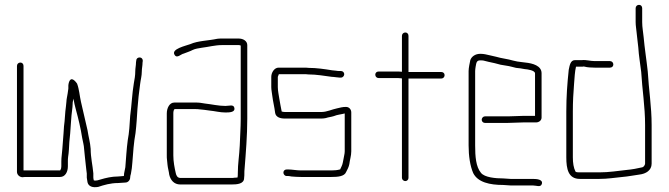

<svg xmlns="http://www.w3.org/2000/svg" viewBox="-20 -742 2758 792"><path d="M467 -14C441 -14 416 -8 396 -2C389 0 376 5 367 2C366 -2 365 -6 365 -10V-27C362 -61 354 -92 354 -128C352 -155 345 -178 341 -205C332 -242 323 -285 314 -322C308 -348 307 -373 298 -397C293 -404 286 -413 278 -415C267 -418 261 -397 262 -383C262 -378 262 -373 261 -370L259 -356C258 -348 254 -332 254 -323L252 -303C248 -277 248 -248 244 -221L242 -191C241 -171 238 -146 237 -126C236 -108 233 -94 233 -77V-56C233 -50 232 -45 229 -41C229 -40 229 -40 228 -39H77V-470C77 -478 72 -484 64 -484C56 -484 50 -478 50 -470V-33C50 -21 61 -11 73 -11C79 -12 85 -12 91 -12H228C249 -12 260 -33 260 -56V-77C260 -82 260 -88 261 -95C264 -112 265 -137 266 -156C272 -204 272 -254 279 -301L280 -320C281 -324 282 -329 283 -335C286 -318 288 -308 293 -290C303 -253 313 -213 319 -173C322 -156 326 -145 327 -127C329 -103 332 -81 334 -60L336 -42C337 -37 337 -32 338 -26V-9C339 -3 340 3 341 10C345 27 362 33 385 29C409 21 436 13 467 13C476 13 488 11 497 11C508 11 517 1 517 -10C517 -14 518 -19 520 -25C523 -41 525 -55 526 -72C529 -113 532 -155 539 -193C543 -226 545 -261 547 -293C549 -323 554 -367 558 -395C560 -413 565 -428 565 -448C565 -460 568 -471 568 -484L569 -491C569 -499 564 -505 556 -505C548 -505 542 -500 542 -492L541 -485C541 -472 538 -461 538 -448C538 -430 535 -415 532 -398C525 -357 523 -307 517 -264C515 -231 513 -194 507 -164C502 -127 500 -89 497 -52L492 -27L491 -16C484 -16 474 -14 467 -14Z M668 -274V-101C668 -94 668 -88 669 -82L671 -62C672 -50 677 -33 678 -22C683 0 697 19 724 19H934C958 19 987 17 987 -8C988 -15 988 -22 988 -27C988 -32 988 -39 989 -47C994 -110 1000 -183 1000 -252V-556C1000 -573 983 -583 965 -583H895C888 -583 882 -583 876 -582C839 -574 796 -574 765 -560C746 -553 685 -540 700 -516C710 -499 726 -519 738 -521C750 -526 764 -530 775 -536C785 -541 800 -543 812 -545C838 -548 867 -556 895 -556H965C968 -556 971 -555 973 -554V-252C973 -217 970 -176 969 -142C967 -99 961 -68 961 -27C961 -22 961 -17 960 -10C955 -9 951 -9 948 -9C944 -8 939 -8 934 -8H724C712 -8 707 -18 705 -28C700 -50 695 -75 695 -101V-274C695 -281 696 -288 700 -292H785C791 -292 797 -292 802 -291L822 -289C829 -288 836 -287 844 -286C866 -284 887 -278 910 -278C927 -278 950 -279 947 -296C944 -313 926 -305 910 -305C881 -305 853 -312 825 -315L806 -318C799 -319 792 -319 785 -319H699C679 -319 668 -296 668 -274Z M1387 -449H1380C1371 -449 1358 -452 1350 -452C1319 -457 1286 -462 1253 -462C1246 -463 1240 -463 1233 -463H1129C1112 -463 1099 -443 1099 -425V-383C1099 -371 1102 -358 1103 -348C1106 -323 1112 -301 1115 -276C1118 -259 1135 -253 1155 -253H1306C1313 -253 1319 -254 1324 -255C1336 -259 1344 -259 1357 -263C1371 -269 1387 -270 1402 -274V-118C1402 -112 1401 -107 1400 -102C1397 -90 1397 -82 1394 -71C1392 -60 1387 -52 1383 -43H1382C1371 -40 1360 -39 1347 -39H1221C1204 -39 1184 -43 1169 -43H1163C1155 -43 1149 -38 1149 -30C1149 -23 1155 -16 1162 -16H1168C1172 -16 1177 -15 1182 -14C1193 -13 1209 -12 1221 -12H1347C1373 -12 1401 -14 1408 -33C1413 -42 1419 -54 1421 -65C1423 -83 1429 -99 1429 -118V-278C1429 -291 1420 -301 1407 -301C1393 -301 1383 -298 1370 -295C1350 -291 1328 -280 1306 -280H1155C1150 -280 1146 -281 1142 -282C1139 -300 1134 -320 1132 -336C1130 -350 1126 -367 1126 -383V-425C1126 -427 1130 -433 1130 -436H1232C1239 -436 1245 -436 1252 -435C1285 -435 1319 -429 1349 -425C1358 -425 1372 -422 1380 -422H1387C1394 -422 1400 -429 1400 -436C1400 -443 1394 -449 1387 -449Z M1638 -594V-446C1629 -447 1621 -447 1613 -447H1542C1534 -447 1528 -442 1528 -434C1528 -426 1534 -420 1542 -420H1613C1620 -420 1627 -420 1635 -419C1636 -419 1637 -419 1638 -418V-8C1638 -1 1645 5 1652 5C1659 5 1665 -1 1665 -8V-418H1800C1808 -418 1814 -424 1814 -432C1814 -440 1808 -445 1800 -445H1665V-594C1665 -602 1660 -608 1652 -608C1644 -608 1638 -602 1638 -594Z M2056 -6C2024 -6 1979 -10 1964 -29C1943 -54 1940 -97 1940 -142V-449C1940 -454 1941 -460 1942 -467C1945 -482 1945 -493 1961 -493C1966 -493 1971 -493 1975 -492L1995 -487C2011 -484 2031 -479 2045 -475L2069 -471C2084 -469 2095 -465 2109 -462L2127 -460L2144 -457C2156 -456 2187 -452 2187 -439V-264H2137C2124 -264 2090 -262 2075 -262H1980C1973 -262 1967 -255 1967 -248C1967 -241 1973 -235 1980 -235H2075C2089 -235 2124 -237 2137 -237H2191C2203 -237 2214 -245 2214 -257V-440C2214 -471 2177 -481 2147 -484L2131 -486C2119 -487 2109 -489 2097 -492C2074 -499 2049 -501 2026 -508L2000 -514C1986 -517 1977 -520 1961 -520C1941 -520 1925 -509 1920 -494C1918 -484 1913 -462 1913 -449V-142C1913 -99 1919 -58 1932 -28C1951 10 2000 21 2056 21C2066 21 2076 23 2086 23H2178C2193 23 2210 32 2215 17C2221 -2 2194 -4 2178 -4H2086C2076 -4 2066 -6 2056 -6Z M2496 -490H2433C2414 -490 2398 -496 2381 -494H2352C2333 -494 2330 -473 2326 -454C2320 -397 2316 -344 2316 -282V-93C2316 -45 2324 -4 2372 -4H2452C2487 -4 2515 -9 2547 -12C2572 -14 2595 -19 2618 -22C2644 -25 2668 -39 2668 -67V-226C2668 -303 2656 -374 2652 -447C2647 -494 2639 -543 2635 -589C2633 -612 2629 -628 2629 -651V-708C2629 -716 2624 -722 2616 -722C2608 -722 2602 -716 2602 -708V-651C2602 -635 2605 -622 2606 -608C2608 -583 2611 -570 2613 -546C2615 -511 2621 -480 2625 -445C2629 -373 2641 -303 2641 -226V-67C2641 -62 2635 -53 2630 -52C2609 -47 2587 -43 2565 -41C2528 -37 2492 -31 2452 -31H2372C2366 -31 2357 -31 2354 -34C2346 -50 2343 -70 2343 -93V-282C2343 -324 2345 -358 2348 -396C2350 -421 2351 -446 2356 -467H2383C2386 -468 2389 -468 2392 -467C2402 -464 2420 -463 2433 -463H2496C2504 -463 2510 -468 2510 -476C2510 -484 2504 -490 2496 -490Z"/></svg>

Font: Electronic
Style: Lt
Weight: 300
Version: Version 1.011